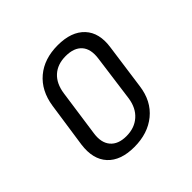

<svg xmlns="http://www.w3.org/2000/svg" viewBox="-107 -810 549 549"><g transform="rotate(-45 168.0 -535.5)"><path d="M142 -355Q87 -355 60 -384.5Q33 -414 40 -467L60 -604Q68 -657 103 -686.5Q138 -716 193 -716Q248 -716 275.5 -686.5Q303 -657 295 -604L276 -467Q269 -414 233 -384.5Q197 -355 142 -355ZM148 -393Q181 -393 202.5 -412Q224 -431 229 -465L248 -606Q253 -641 237 -659.5Q221 -678 187 -678Q154 -678 133.5 -659.5Q113 -641 108 -606L88 -465Q83 -431 99 -412Q115 -393 148 -393Z"/></g></svg>

Font: Pathway Extreme Condensed Thin
Style: Italic
Weight: 250
Width: 3
Italic angle: -8°
Version: Version 1.001;gftools[0.9.26]